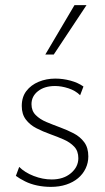

<svg xmlns="http://www.w3.org/2000/svg" viewBox="-20 -724 411 750"><path d="M179 6Q151 6 125 0.5Q99 -5 78 -15.5Q57 -26 42 -37L55 -72Q77 -50 112 -36.5Q147 -23 182 -23Q228 -23 257 -47.5Q286 -72 286 -106Q286 -134 270 -151Q254 -168 229 -179Q204 -190 176 -200Q148 -210 122.5 -223Q97 -236 81 -257Q65 -278 65 -310Q65 -345 83 -368.5Q101 -392 131 -404.5Q161 -417 196 -417Q226 -417 255.5 -409Q285 -401 306 -386L293 -352Q275 -370 247.5 -379Q220 -388 195 -388Q154 -388 128.5 -368Q103 -348 103 -317Q103 -291 119.5 -274.5Q136 -258 161 -247.5Q186 -237 214.5 -226.5Q243 -216 268 -203Q293 -190 309 -168.5Q325 -147 325 -113Q325 -88 314.5 -66Q304 -44 285 -28Q266 -12 239 -3Q212 6 179 6ZM157 -511 271 -704H318L190 -511Z"/></svg>

Font: Ysabeau Office ExtraLight
Style: Regular
Weight: 250
Designer: Christian Thalmann (Catharsis Fonts)
Version: Version 2.001;gftools[0.9.30]; featfreeze: tnum,lnum,ss02